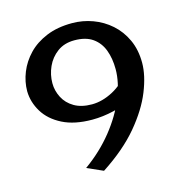

<svg xmlns="http://www.w3.org/2000/svg" viewBox="-106 -808 875 916"><g transform="rotate(-15 331.0 -350.0)"><path d="M296 10 217 -25Q298 -83 356 -155.5Q414 -228 444.5 -303.5Q475 -379 475 -444Q475 -497 459.5 -538.5Q444 -580 410 -604Q376 -628 320 -628Q270 -628 235.5 -602.5Q201 -577 183.5 -538Q166 -499 166 -457Q166 -420 183.5 -386Q201 -352 236 -331.5Q271 -311 323 -311Q374 -311 427 -339Q480 -367 521 -424L519 -291Q468 -266 413 -253Q358 -240 306 -240Q218 -240 159 -270Q100 -300 70.5 -348.5Q41 -397 40 -451Q40 -498 58.5 -544Q77 -590 113 -627.5Q149 -665 203.5 -687.5Q258 -710 330 -710Q383 -710 432 -692Q481 -674 520 -639.5Q559 -605 582 -555Q605 -505 605 -441Q605 -379 574 -301.5Q543 -224 475.5 -143.5Q408 -63 296 10Z"/></g></svg>

Font: Marhey Light
Style: Regular
Weight: 400
Version: Version 1.000